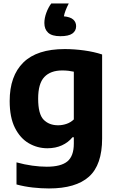

<svg xmlns="http://www.w3.org/2000/svg" viewBox="-20 -832 655 1082"><path d="M256 230Q212.5 230 165 224.8Q117.5 219.5 73 207.5V83Q118.5 95.5 162 101.5Q205.5 107.5 243.5 107.5Q323.5 107.5 359.8 77.5Q396 47.5 396 -22.5V-58.5H388.5Q365 -29.5 329 -13Q293 3.5 247 3.5Q191 3.5 142.5 -24.5Q94 -52.5 64.2 -111.5Q34.5 -170.5 34.5 -262.5Q34.5 -404 111.5 -479.8Q188.5 -555.5 345 -555.5Q397.5 -555.5 454 -547.8Q510.5 -540 555.5 -525V-51.5Q555.5 97 481.5 163.5Q407.5 230 256 230ZM307.5 -126Q331.5 -126 355 -134Q378.5 -142 396 -159V-428Q383 -431 366.2 -433Q349.5 -435 331 -435Q265 -435 230 -398.2Q195 -361.5 195 -276Q195 -189 225.8 -157.5Q256.5 -126 307.5 -126ZM320 -628Q273 -628 251.5 -647.5Q230 -667 230 -702.5Q230 -729.5 241 -759.8Q252 -790 269 -812.5H367.5Q345.5 -770 340 -740Q376.5 -736.5 392.8 -721.8Q409 -707 409 -684.5Q409 -658 387.8 -643Q366.5 -628 320 -628Z"/></svg>

Font: Encode Sans
Style: Bold
Weight: 700
Designer: Multiple Designers
Foundry: Impallari Type
Version: Version 3.002; ttfautohint (v1.8.3) -l 8 -r 50 -G 200 -x 14 